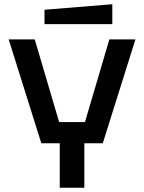

<svg xmlns="http://www.w3.org/2000/svg" viewBox="-20 -886 680 906"><path d="M262 0V-210H175L21 -700H144L259 -310H381L496 -700H619L465 -210H378V0ZM190 -772V-840L510 -866V-772Z"/></svg>

Font: Tektur Medium
Style: Regular
Weight: 500
Designer: Adam Jagosz
Foundry: Adam Jagosz
Version: Version 1.005;gftools[0.9.30]